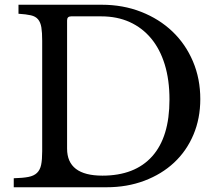

<svg xmlns="http://www.w3.org/2000/svg" viewBox="-20 -790 924 810"><path d="M38 0V-38Q76 -39 99.5 -43.5Q123 -48 136 -60.5Q149 -73 153.5 -94.5Q158 -116 158 -152V-618Q158 -653 154.5 -674.5Q151 -696 140.5 -708.5Q130 -721 110 -725.5Q90 -730 58 -732V-770H409Q499 -770 575.5 -740Q652 -710 707.5 -657Q763 -604 794 -531Q825 -458 825 -372Q825 -290 796 -221.5Q767 -153 714.5 -104Q662 -55 589 -27.5Q516 0 429 0ZM280 -721Q263 -721 263 -704V-163Q263 -49 412 -49Q549 -49 622 -130.5Q695 -212 695 -370Q695 -453 675 -518Q655 -583 617.5 -628Q580 -673 527 -697Q474 -721 407 -721Z"/></svg>

Font: Libre Baskerville
Style: Regular
Weight: 400
Designer: Pablo Impallari, Rodrigo Fuenzalida
Foundry: Pablo Impallari, Rodrigo Fuenzalida
Version: Version 1.000; ttfautohint (v0.93) -l 8 -r 50 -G 200 -x 14 -